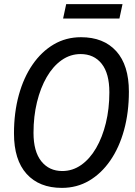

<svg xmlns="http://www.w3.org/2000/svg" viewBox="-20 -896 658 934"><path d="M374 -715Q484 -715 545.5 -647Q607 -579 607 -450Q607 -349 583.5 -263.5Q560 -178 516.5 -115Q473 -52 413.5 -17Q354 18 281 18Q171 18 109.5 -50Q48 -118 48 -247Q48 -348 71.5 -433.5Q95 -519 138.5 -582Q182 -645 241.5 -680Q301 -715 374 -715ZM372 -633Q322 -633 280 -603.5Q238 -574 207.5 -521.5Q177 -469 160 -399.5Q143 -330 143 -250Q143 -159 181 -111.5Q219 -64 283 -64Q333 -64 375 -93.5Q417 -123 447.5 -175.5Q478 -228 495 -297.5Q512 -367 512 -447Q512 -539 474.5 -586Q437 -633 372 -633ZM302 -876H576L561 -806H287Z"/></svg>

Font: Fragment Mono SC
Style: Italic
Weight: 400
Italic angle: -12°
Monospace: yes
Designer: Wei Huang based on Nimbus Sans by URW Studio, based on Helvetica by Max Miedinger.
Foundry: Wei Huang
Version: Version 1.012; ttfautohint (v1.8.4.7-5d5b)